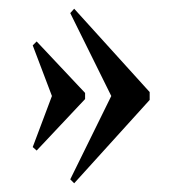

<svg xmlns="http://www.w3.org/2000/svg" viewBox="-20 -490 410 440"><path d="M150 -70 141 -79 235 -270 141 -460 150 -470 323 -279V-261ZM64 -145 55 -153 99 -270 55 -386 64 -395 175 -277V-263Z"/></svg>

Font: Prata
Style: Regular
Weight: 400
Designer: Ivan Petrov
Foundry: Cyreal
Version: Version 2.000